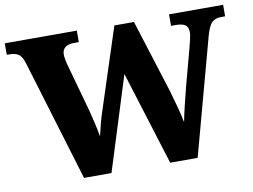

<svg xmlns="http://www.w3.org/2000/svg" viewBox="-80 -826 1236 937"><g transform="rotate(-10 538.0 -357.0)"><path d="M81 -604Q71 -635 55 -646Q39 -657 10 -657H-3V-714H354V-657H331Q271 -657 271 -609Q271 -600 274.5 -581Q278 -562 283 -547L346 -320Q355 -286 363 -251Q371 -216 376 -186Q383 -216 391 -247.5Q399 -279 412 -317L539 -707H636L750 -346Q764 -298 775 -256.5Q786 -215 792 -183Q798 -216 810 -265Q822 -314 833 -357L881 -536Q886 -554 891 -576Q896 -598 896 -610Q896 -636 881.5 -646.5Q867 -657 834 -657H811V-714H1079V-657H1060Q1031 -657 1014.5 -642.5Q998 -628 984 -579L827 0H691L546 -465L400 0H264Z"/></g></svg>

Font: Noto Serif Lao ExtraBold
Style: Regular
Weight: 800
Designer: Monotype Design Team
Foundry: Monotype Imaging Inc.
Version: Version 2.003; ttfautohint (v1.8.4.7-5d5b)